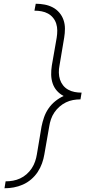

<svg xmlns="http://www.w3.org/2000/svg" viewBox="-20 -853 540 1026"><path d="M4 153 10 116Q30 116 49.5 112.5Q69 109 87.5 100.5Q106 92 122 78Q138 64 149.5 46.5Q161 29 167.5 10Q174 -9 177 -28L202 -177Q207 -202 215.5 -226.5Q224 -251 239 -273Q254 -295 275 -312Q296 -329 320 -340Q299 -351 284 -368Q269 -385 261.5 -407Q254 -429 253.5 -453.5Q253 -478 257 -503L283 -652Q286 -671 286 -690Q286 -709 280.5 -726.5Q275 -744 263.5 -758Q252 -772 236.5 -780.5Q221 -789 202.5 -792.5Q184 -796 164 -796L171 -833Q195 -833 218.5 -828.5Q242 -824 262 -813.5Q282 -803 297 -785.5Q312 -768 319.5 -746Q327 -724 327 -700Q327 -676 323 -652L298 -503Q294 -484 294.5 -464.5Q295 -445 300.5 -428Q306 -411 317 -397Q328 -383 344 -374Q360 -365 378.5 -361.5Q397 -358 416 -358L410 -322Q390 -322 370.5 -318.5Q351 -315 332.5 -306Q314 -297 298 -283Q282 -269 270.5 -252Q259 -235 252.5 -216Q246 -197 243 -177L217 -28Q213 -4 204.5 20Q196 44 181.5 66Q167 88 146.5 105.5Q126 123 102 133.5Q78 144 53.5 148.5Q29 153 4 153Z"/></svg>

Font: iosevka_custom_sans_ss08 XLt
Style: Italic
Weight: 200
Italic angle: -10°
Designer: Belleve Invis
Foundry: Belleve Invis
Version: Version 10.3.0; ttfautohint (v1.8.3)